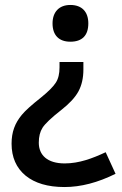

<svg xmlns="http://www.w3.org/2000/svg" viewBox="-20 -566 493 778"><path d="M221.2 -314.9V-293C221.2 -267.1 216.3 -246.6 206.1 -231C195.8 -214.8 175.8 -194.8 145 -169.9C107.9 -140.6 82.5 -117.7 68.4 -100.6C40.5 -66.9 26.9 -31.2 26.9 16.1C26.9 71.3 45.9 114.3 83.5 145.5C121.1 176.3 173.8 191.9 241.2 191.9C307.6 191.9 376.5 173.8 448.2 138.2L408.2 50.8C355 75.7 300.8 96.2 242.2 96.2C172.4 96.2 137.2 63 137.2 12.2C137.2 -12.2 142.1 -32.2 152.3 -48.3C162.6 -64.5 187.5 -88.4 228 -120.1C261.2 -146 284.7 -171.4 297.9 -195.8C311 -220.2 317.9 -249.5 317.9 -284.2V-314.9ZM337.9 -471.2C337.9 -518.1 312 -545.9 265.1 -545.9C218.3 -545.9 192.9 -516.1 192.9 -471.2C192.9 -423.8 218.3 -397 265.1 -397C313.5 -397 337.9 -422.9 337.9 -471.2Z"/></svg>

Font: Samim Medium
Style: Regular
Weight: 500
Foundry: DejaVu fonts team - Redesigned by Saber Rastikerdar
Version: Version 4.0.5